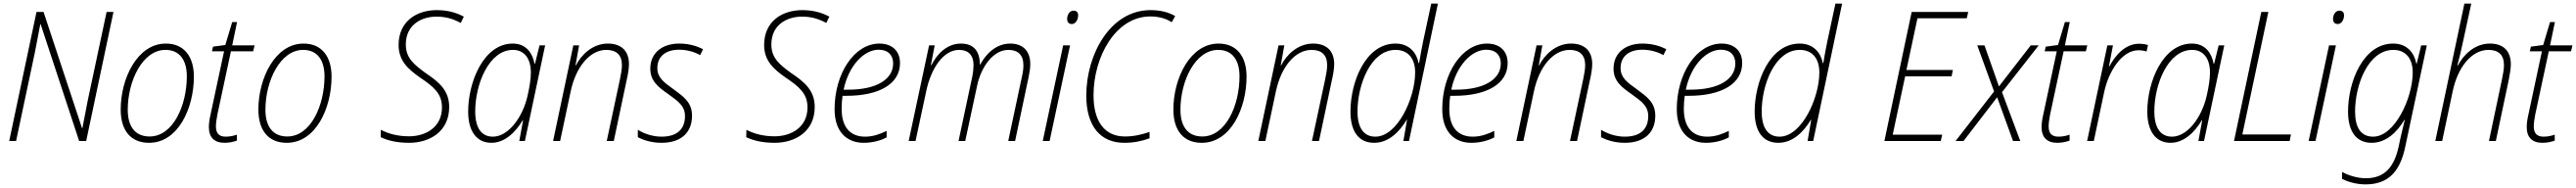

<svg xmlns="http://www.w3.org/2000/svg" viewBox="-20 -780 14257 1040"><path d="M31 0H69L173 -490C184 -546 194 -597 203 -646H205L418 0H457L608 -714H570L466 -226C457 -182 446 -122 436 -71H434L221 -714H182Z M805 10C966 10 1053 -182 1053 -356C1053 -468 998 -539 898 -539C740 -539 648 -346 648 -174C648 -59 703 10 805 10ZM808 -25C728 -25 687 -80 687 -173C687 -331 768 -504 896 -504C976 -504 1014 -445 1014 -358C1014 -197 938 -25 808 -25Z M1223 10C1251 10 1273 4 1291 -2V-35C1273 -29 1254 -24 1229 -24C1190 -24 1175 -45 1175 -81C1175 -98 1178 -120 1183 -146L1258 -496H1381L1389 -529H1265L1292 -658H1265L1227 -531L1159 -522L1153 -496H1220L1145 -145C1139 -120 1136 -95 1136 -77C1136 -20 1166 10 1223 10Z M1567 10C1728 10 1815 -182 1815 -356C1815 -468 1760 -539 1660 -539C1502 -539 1410 -346 1410 -174C1410 -59 1465 10 1567 10ZM1570 -25C1490 -25 1449 -80 1449 -173C1449 -331 1530 -504 1658 -504C1738 -504 1776 -445 1776 -358C1776 -197 1700 -25 1570 -25Z M2244 10C2359 10 2466 -53 2466 -188C2466 -280 2409 -327 2334 -377C2272 -423 2226 -458 2226 -534C2226 -645 2315 -688 2395 -688C2450 -688 2489 -675 2530 -653L2547 -688C2507 -709 2461 -724 2397 -724C2288 -724 2186 -664 2186 -531C2186 -443 2240 -397 2302 -353C2381 -300 2426 -262 2426 -186C2426 -75 2335 -26 2244 -26C2179 -26 2128 -41 2088 -62L2087 -21C2124 -4 2172 10 2244 10Z M2700 10C2777 10 2837 -54 2873 -115H2875L2854 0H2885L2997 -529H2966L2941 -428H2938C2928 -483 2894 -539 2818 -539C2657 -539 2571 -327 2571 -163C2571 -55 2617 10 2700 10ZM2708 -24C2644 -24 2610 -73 2610 -164C2610 -314 2686 -504 2819 -504C2881 -504 2918 -457 2918 -379C2918 -343 2911 -300 2900 -251C2872 -127 2791 -24 2708 -24Z M3041 0H3080L3138 -273C3167 -411 3245 -504 3336 -504C3390 -504 3422 -477 3422 -420C3422 -397 3417 -370 3411 -341L3338 0H3377L3448 -336C3455 -365 3461 -401 3461 -425C3461 -500 3417 -539 3344 -539C3260 -539 3197 -477 3167 -418H3165L3185 -529H3153Z M3641 10C3753 10 3810 -50 3810 -140C3810 -215 3762 -246 3704 -289C3653 -325 3618 -352 3618 -403C3618 -470 3667 -505 3738 -505C3786 -505 3827 -491 3855 -475L3871 -508C3839 -524 3796 -539 3739 -539C3646 -539 3579 -488 3579 -400C3579 -332 3623 -298 3679 -259C3733 -220 3771 -194 3771 -138C3771 -69 3731 -24 3641 -24C3590 -24 3542 -42 3510 -62V-21C3537 -7 3582 10 3641 10Z M4267 10C4382 10 4489 -53 4489 -188C4489 -280 4432 -327 4357 -377C4295 -423 4249 -458 4249 -534C4249 -645 4338 -688 4418 -688C4473 -688 4512 -675 4553 -653L4570 -688C4530 -709 4484 -724 4420 -724C4311 -724 4209 -664 4209 -531C4209 -443 4263 -397 4325 -353C4404 -300 4449 -262 4449 -186C4449 -75 4358 -26 4267 -26C4202 -26 4151 -41 4111 -62L4110 -21C4147 -4 4195 10 4267 10Z M4760 10C4812 10 4857 -4 4887 -20V-56C4854 -40 4815 -24 4768 -24C4685 -24 4638 -77 4638 -178C4638 -204 4640 -230 4643 -250H4665C4846 -250 4961 -316 4961 -431C4961 -499 4916 -539 4847 -539C4708 -539 4599 -373 4599 -176C4599 -48 4669 10 4760 10ZM4676 -284H4649C4677 -418 4762 -505 4843 -505C4896 -505 4923 -474 4923 -429C4923 -340 4829 -284 4676 -284Z M5009 0H5047L5106 -275C5132 -400 5200 -504 5288 -504C5340 -504 5368 -474 5368 -420C5368 -405 5366 -380 5361 -356L5285 0H5322L5388 -307C5411 -413 5478 -504 5561 -504C5613 -504 5644 -477 5644 -419C5644 -402 5642 -382 5636 -357L5560 0H5598L5673 -355C5678 -378 5682 -404 5682 -425C5682 -500 5639 -539 5571 -539C5491 -539 5435 -479 5405 -423H5403C5403 -494 5371 -539 5298 -539C5219 -539 5164 -478 5135 -420H5132L5153 -529H5122Z M5912 -647C5933 -647 5947 -672 5947 -695C5947 -711 5939 -721 5921 -721C5898 -721 5886 -696 5886 -675C5886 -657 5896 -647 5912 -647ZM5751 0H5789L5902 -529H5864Z M6202 10C6256 10 6302 0 6342 -15V-50C6300 -36 6256 -25 6206 -25C6095 -25 6032 -106 6032 -253C6032 -465 6154 -689 6346 -689C6391 -689 6431 -679 6465 -657L6484 -691C6446 -713 6402 -724 6347 -724C6127 -724 5992 -482 5992 -251C5992 -85 6068 10 6202 10Z M6631 10C6792 10 6879 -182 6879 -356C6879 -468 6824 -539 6724 -539C6566 -539 6474 -346 6474 -174C6474 -59 6529 10 6631 10ZM6634 -25C6554 -25 6513 -80 6513 -173C6513 -331 6594 -504 6722 -504C6802 -504 6840 -445 6840 -358C6840 -197 6764 -25 6634 -25Z M6944 0H6983L7041 -273C7070 -411 7148 -504 7239 -504C7293 -504 7325 -477 7325 -420C7325 -397 7320 -370 7314 -341L7241 0H7280L7351 -336C7358 -365 7364 -401 7364 -425C7364 -500 7320 -539 7247 -539C7163 -539 7100 -477 7070 -418H7068L7088 -529H7056Z M7585 10C7666 10 7726 -52 7765 -117H7767L7747 0H7778L7938 -760H7901L7857 -555C7849 -515 7840 -471 7834 -431H7831C7821 -485 7782 -539 7703 -539C7537 -539 7454 -326 7454 -163C7454 -55 7498 10 7585 10ZM7592 -24C7528 -24 7493 -72 7493 -163C7493 -311 7566 -504 7704 -504C7770 -504 7812 -460 7812 -379C7812 -237 7714 -24 7592 -24Z M8123 10C8175 10 8220 -4 8250 -20V-56C8217 -40 8178 -24 8131 -24C8048 -24 8001 -77 8001 -178C8001 -204 8003 -230 8006 -250H8028C8209 -250 8324 -316 8324 -431C8324 -499 8279 -539 8210 -539C8071 -539 7962 -373 7962 -176C7962 -48 8032 10 8123 10ZM8039 -284H8012C8040 -418 8125 -505 8206 -505C8259 -505 8286 -474 8286 -429C8286 -340 8192 -284 8039 -284Z M8372 0H8411L8469 -273C8498 -411 8576 -504 8667 -504C8721 -504 8753 -477 8753 -420C8753 -397 8748 -370 8742 -341L8669 0H8708L8779 -336C8786 -365 8792 -401 8792 -425C8792 -500 8748 -539 8675 -539C8591 -539 8528 -477 8498 -418H8496L8516 -529H8484Z M8972 10C9084 10 9141 -50 9141 -140C9141 -215 9093 -246 9035 -289C8984 -325 8949 -352 8949 -403C8949 -470 8998 -505 9069 -505C9117 -505 9158 -491 9186 -475L9202 -508C9170 -524 9127 -539 9070 -539C8977 -539 8910 -488 8910 -400C8910 -332 8954 -298 9010 -259C9064 -220 9102 -194 9102 -138C9102 -69 9062 -24 8972 -24C8921 -24 8873 -42 8841 -62V-21C8868 -7 8913 10 8972 10Z M9421 10C9473 10 9518 -4 9548 -20V-56C9515 -40 9476 -24 9429 -24C9346 -24 9299 -77 9299 -178C9299 -204 9301 -230 9304 -250H9326C9507 -250 9622 -316 9622 -431C9622 -499 9577 -539 9508 -539C9369 -539 9260 -373 9260 -176C9260 -48 9330 10 9421 10ZM9337 -284H9310C9338 -418 9423 -505 9504 -505C9557 -505 9584 -474 9584 -429C9584 -340 9490 -284 9337 -284Z M9822 10C9903 10 9963 -52 10002 -117H10004L9984 0H10015L10175 -760H10138L10094 -555C10086 -515 10077 -471 10071 -431H10068C10058 -485 10019 -539 9940 -539C9774 -539 9691 -326 9691 -163C9691 -55 9735 10 9822 10ZM9829 -24C9765 -24 9730 -72 9730 -163C9730 -311 9803 -504 9941 -504C10007 -504 10049 -460 10049 -379C10049 -237 9951 -24 9829 -24Z M10409 0H10721L10729 -35H10455L10524 -358H10781L10788 -393H10531L10592 -679H10865L10873 -714H10560Z M10803 0H10847L11033 -242L11121 0H11161L11060 -270L11263 -529H11219L11043 -302L10963 -529H10923L11016 -274Z M11366 10C11394 10 11416 4 11434 -2V-35C11416 -29 11397 -24 11372 -24C11333 -24 11318 -45 11318 -81C11318 -98 11321 -120 11326 -146L11401 -496H11524L11532 -529H11408L11435 -658H11408L11370 -531L11302 -522L11296 -496H11363L11288 -145C11282 -120 11279 -95 11279 -77C11279 -20 11309 10 11366 10Z M11531 0H11568L11625 -269C11650 -387 11724 -502 11815 -502C11833 -502 11848 -499 11860 -495L11868 -531C11855 -535 11837 -538 11818 -538C11742 -538 11686 -473 11655 -414H11652L11674 -529H11643Z M11993 10C12070 10 12130 -54 12166 -115H12168L12147 0H12178L12290 -529H12259L12234 -428H12231C12221 -483 12187 -539 12111 -539C11950 -539 11864 -327 11864 -163C11864 -55 11910 10 11993 10ZM12001 -24C11937 -24 11903 -73 11903 -164C11903 -314 11979 -504 12112 -504C12174 -504 12211 -457 12211 -379C12211 -343 12204 -300 12193 -251C12165 -127 12084 -24 12001 -24Z M12344 0H12652L12659 -36H12390L12534 -714H12495Z M12918 -647C12939 -647 12953 -672 12953 -695C12953 -711 12945 -721 12927 -721C12904 -721 12892 -696 12892 -675C12892 -657 12902 -647 12918 -647ZM12757 0H12795L12908 -529H12870Z M13072 240C13201 240 13263 165 13291 35L13411 -529H13380L13355 -428H13353C13342 -485 13304 -539 13225 -539C13058 -539 12975 -326 12975 -163C12975 -55 13019 10 13106 10C13186 10 13247 -50 13287 -117H13289C13281 -85 13271 -43 13265 -16L13255 32C13230 143 13179 206 13073 206C13025 206 12974 189 12942 171V210C12973 225 13020 240 13072 240ZM13114 -24C13047 -24 13014 -73 13014 -163C13014 -311 13087 -504 13226 -504C13291 -504 13333 -460 13333 -379C13333 -237 13233 -24 13114 -24Z M13458 0H13496L13554 -274C13583 -412 13661 -504 13752 -504C13807 -504 13838 -477 13838 -420C13838 -397 13833 -370 13827 -341L13755 0H13793L13864 -336C13870 -366 13876 -400 13876 -424C13876 -500 13833 -539 13760 -539C13676 -539 13614 -477 13583 -418H13580C13591 -459 13602 -505 13611 -548L13657 -760H13619Z M14051 10C14079 10 14101 4 14119 -2V-35C14101 -29 14082 -24 14057 -24C14018 -24 14003 -45 14003 -81C14003 -98 14006 -120 14011 -146L14086 -496H14209L14217 -529H14093L14120 -658H14093L14055 -531L13987 -522L13981 -496H14048L13973 -145C13967 -120 13964 -95 13964 -77C13964 -20 13994 10 14051 10Z"/></svg>

Font: Noto Sans SemiCondensed ExtraLight
Style: Italic
Weight: 200
Width: 4
Italic angle: -12°
Designer: Monotype Design Team
Foundry: Monotype Imaging Inc.
Version: Version 2.013